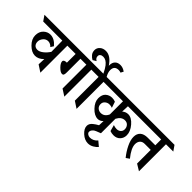

<svg xmlns="http://www.w3.org/2000/svg" viewBox="-112 -1830 2956 2956"><g transform="rotate(45 1366.0 -351.5)"><path d="M506 -588V0L396 -72L401 -191Q337 -125 262.5 -125Q188 -125 115.5 -197Q43 -269 43 -350.5Q43 -432 91.5 -478.5Q140 -525 202 -525Q291 -525 366 -436L336 -387Q296 -429 249 -429Q202 -429 169.5 -390.5Q137 -352 137 -309Q137 -266 160 -241Q183 -216 224.5 -216Q266 -216 314 -253Q362 -290 399 -347L396 -588H-20L-80 -675H605L665 -588Z M1028 -588V0L920 -69V-588H791V-290Q791 -252 783 -236.5Q775 -221 756 -221Q719 -221 669 -272Q619 -323 619 -360.5Q619 -398 686 -398V-588H565L502 -675H1127L1191 -588Z M1294 -588V0L1186 -71V-588H1078L1017 -675H1203Q1165 -753 1135.5 -790Q1106 -827 1077.5 -843Q1049 -859 1018 -859Q987 -859 968 -844.5Q949 -830 949 -805Q949 -761 993 -738L937 -705Q905 -721 877 -754Q849 -787 849 -835.5Q849 -884 887 -917.5Q925 -951 984 -951Q1090 -951 1176 -820Q1176 -827 1176 -834Q1176 -891 1208 -923.5Q1240 -956 1295.5 -956Q1351 -956 1402 -918L1378 -873Q1355 -882 1331 -882Q1238 -882 1238 -788Q1238 -736 1274 -675H1402L1462 -588Z M1633 -120Q1560 -120 1487 -196.5Q1414 -273 1414 -352.5Q1414 -432 1458 -470.5Q1502 -509 1561 -509Q1600 -509 1634 -495L1667 -396Q1641 -407 1603.5 -407Q1566 -407 1534.5 -381.5Q1503 -356 1503 -313.5Q1503 -271 1531.5 -244.5Q1560 -218 1601 -218Q1679 -218 1717 -302V-588H1353L1293 -675H2181L2241 -588H1825Q1823 -558 1820 -467Q1862 -505 1916 -505Q1989 -505 2059 -423.5Q2129 -342 2129 -260Q2129 -197 2089 -155.5Q2049 -114 1983 -114Q1942 -114 1905 -128L1877 -230Q1913 -216 1950 -216Q1987 -216 2014.5 -239Q2042 -262 2042 -303Q2042 -344 2016.5 -373.5Q1991 -403 1947 -403Q1871 -403 1825 -315V0L1717 -63L1721 -161Q1682 -120 1633 -120Z M1751 168Q1824 168 1875 107L1952 172Q1928 202 1884.5 227.5Q1841 253 1792 253Q1720 253 1654.5 194Q1589 135 1589 74Q1589 25 1636 -13Q1670 -41 1719 -68L1825 -4V0Q1732 34 1714.5 49.5Q1697 65 1688 79.5Q1679 94 1679 114.5Q1679 135 1700.5 151.5Q1722 168 1751 168Z M2653 -588V0L2548 -64V-361H2417Q2367 -361 2340.5 -331.5Q2314 -302 2314 -253Q2314 -166 2418 -38L2363 0Q2301 -76 2259.5 -161.5Q2218 -247 2218 -316Q2218 -385 2260 -423Q2302 -461 2383 -461H2548V-588H2141L2081 -675H2752L2812 -588Z"/></g></svg>

Font: Halant SemiBold
Style: Regular
Weight: 600
Designer: Hitesh Malaviya (Devanagari), Satya Rajpurohit (Latin)
Foundry: Indian Type Foundry
Version: Version 1.101;PS 1.0;hotconv 1.0.78;makeotf.lib2.5.61930; tt